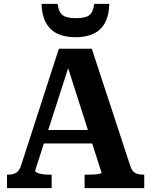

<svg xmlns="http://www.w3.org/2000/svg" viewBox="-20 -965 776 985"><path d="M190 -298H468L476 -229H181ZM315 -661 337 -638 160 -89Q160 -84 170 -79Q180 -74 196.5 -71.5Q213 -69 234 -69H245V0H16V-69H22Q47 -69 63.5 -79Q80 -89 90 -122L282 -715H451L648 -115Q657 -86 673.5 -77.5Q690 -69 715 -69H720V0H414V-69H427Q448 -69 464.5 -70Q481 -71 491 -73.5Q501 -76 501 -79ZM367 -774Q422 -774 460 -792Q498 -810 518.5 -848Q539 -886 541 -945H463Q460 -917 450.5 -901Q441 -885 421.5 -878.5Q402 -872 369 -872Q338 -872 318.5 -878.5Q299 -885 289 -901Q279 -917 276 -945H193Q195 -886 216 -848Q237 -810 275 -792Q313 -774 367 -774Z"/></svg>

Font: Roboto Serif SemiBold
Style: Regular
Weight: 600
Designer: Greg Gazdowicz
Foundry: Commercial Type
Version: Version 1.008